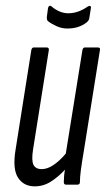

<svg xmlns="http://www.w3.org/2000/svg" viewBox="-20 -654 374 680"><path d="M103 6Q64 6 44 -24.5Q24 -55 35 -123L91 -477Q93 -486 100 -486H145Q154 -486 153 -477L97 -124Q91 -86 98.5 -70.5Q106 -55 128 -55Q148 -55 170 -70Q192 -85 213 -110L272 -477Q274 -486 281 -486H326Q336 -486 334 -477L277 -120Q270 -79 266.5 -52.5Q263 -26 263 -9Q263 0 254 0H214Q206 0 206 -9Q206 -19 207 -30.5Q208 -42 210 -53Q187 -28 160.5 -11Q134 6 103 6ZM218 -553Q199 -553 181 -561Q163 -569 150 -579Q145 -583 146 -595L150 -625Q151 -631 155 -633Q159 -635 164 -630Q192 -607 222 -607Q257 -607 291 -631Q296 -634 299.5 -632.5Q303 -631 302 -626L296 -588Q294 -580 286 -574Q273 -564 256.5 -558.5Q240 -553 218 -553Z"/></svg>

Font: Sofia Sans Extra Condensed
Style: Italic
Weight: 400
Italic angle: -9°
Designer: Botio Nikoltchev, Ani Petrova
Foundry: lettersoup
Version: Version 4.101; ttfautohint (v1.8.4.7-5d5b)